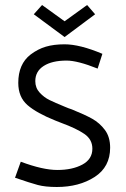

<svg xmlns="http://www.w3.org/2000/svg" viewBox="-20 -739 502 767"><path d="M40 0ZM349 -145Q349 -182 317 -204Q285 -226 225 -248L202 -257Q127 -287 90 -319Q53 -351 53 -408Q53 -483 102 -521Q131 -543 163 -552.5Q195 -562 238 -562Q299 -562 389 -524L370 -465Q290 -497 246 -497Q188 -497 154.5 -475.5Q121 -454 121 -415Q121 -388 138.5 -369Q156 -350 177.5 -339.5Q199 -329 238 -313Q254 -306 267 -302Q319 -281 348.5 -264.5Q378 -248 399 -220Q420 -192 420 -149Q420 -72 358 -32Q296 8 207 8Q161 8 131 0Q101 -8 40 -29L63 -93Q151 -60 209 -60Q269 -60 309 -81.5Q349 -103 349 -145ZM115 -682 148 -719 238 -654 328 -719 360 -682 238 -591Z"/></svg>

Font: Cambay Devanagari
Style: Regular
Weight: 400
Designer: Pooja Saxena
Foundry: Pooja Saxena
Version: Version 1.180;PS 001.180;hotconv 1.0.70;makeotf.lib2.5.58329